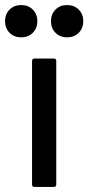

<svg xmlns="http://www.w3.org/2000/svg" viewBox="-58 -741 350 761"><path d="M79 -509H155Q165 -509 165 -499V-10Q165 0 155 0H79Q69 0 69 -10V-499Q69 -509 79 -509ZM144 -657Q144 -685 162 -703Q180 -721 208 -721Q236 -721 254 -703Q272 -685 272 -657Q272 -629 254 -611Q236 -593 208 -593Q180 -593 162 -611Q144 -629 144 -657ZM-38 -657Q-38 -685 -20 -703Q-2 -721 26 -721Q54 -721 72 -703Q90 -685 90 -657Q90 -629 72 -611Q54 -593 26 -593Q-2 -593 -20 -611Q-38 -629 -38 -657Z"/></svg>

Font: BarlowMedium
Style: Regular
Weight: 500
Designer: Jeremy Tribby
Foundry: Tribby Type
Version: Version 1.422